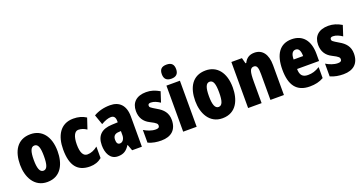

<svg xmlns="http://www.w3.org/2000/svg" viewBox="-39 -1467 4104 2167"><g transform="rotate(-20 2013.5 -383.0)"><path d="M483 -278C483 -460 393 -563 259 -563C97 -563 32 -437 32 -278C32 -132 100 10 257 10C427 10 483 -136 483 -278ZM196 -276C196 -380 215 -428 258 -428C303 -428 319 -379 319 -278C319 -176 303 -125 258 -125C215 -125 196 -177 196 -276Z M770 10C825 10 872 -6 912 -39V-177C872 -145 830 -128 788 -128C738 -128 712 -177 712 -274C712 -371 740 -425 784 -425C818 -425 850 -414 883 -392L926 -521C882 -549 834 -563 773 -563C615 -563 548 -435 548 -274C548 -78 621 10 770 10Z M1215 -563C1139 -563 1072 -545 1018 -513L1060 -393C1109 -421 1147 -434 1179 -434C1215 -434 1232 -411 1232 -366V-352L1160 -349C1039 -344 974 -287 974 -169C974 -79 1010 10 1105 10C1174 10 1211 -17 1247 -73H1250L1277 0H1394V-363C1394 -498 1325 -563 1215 -563ZM1202 -245 1232 -247V-198C1232 -151 1207 -119 1175 -119C1149 -119 1136 -138 1136 -176C1136 -220 1158 -243 1202 -245Z M1815 -170C1815 -255 1769 -304 1702 -342C1631 -384 1624 -390 1624 -408C1624 -426 1635 -434 1658 -434C1696 -434 1734 -415 1767 -393L1807 -516C1754 -547 1705 -563 1648 -563C1533 -563 1468 -503 1468 -400C1468 -322 1503 -265 1571 -231C1648 -193 1654 -179 1654 -161C1654 -138 1639 -129 1609 -129C1559 -129 1509 -150 1469 -174V-21C1520 2 1572 10 1626 10C1745 10 1815 -51 1815 -170Z M1971 -776C1911 -776 1885 -748 1885 -691C1885 -635 1914 -607 1971 -607C2028 -607 2057 -635 2057 -691C2057 -747 2031 -776 1971 -776ZM2052 -553H1890V0H2052Z M2587 -278C2587 -460 2497 -563 2363 -563C2201 -563 2136 -437 2136 -278C2136 -132 2204 10 2361 10C2531 10 2587 -136 2587 -278ZM2300 -276C2300 -380 2319 -428 2362 -428C2407 -428 2423 -379 2423 -278C2423 -176 2407 -125 2362 -125C2319 -125 2300 -177 2300 -276Z M2948 -563C2889 -563 2849 -537 2824 -485H2815L2797 -553H2670V0H2832V-253C2832 -378 2844 -419 2890 -419C2930 -419 2938 -381 2938 -308V0H3100V-360C3100 -489 3044 -563 2948 -563Z M3395 -562C3254 -562 3181 -459 3181 -274C3181 -90 3250 10 3410 10C3474 10 3528 -2 3576 -30V-162C3525 -131 3485 -119 3434 -119C3370 -119 3340 -151 3340 -225H3604V-310C3604 -472 3527 -562 3395 -562ZM3399 -437C3432 -437 3454 -409 3454 -339H3340C3340 -411 3365 -437 3399 -437Z M4003 -170C4003 -255 3957 -304 3890 -342C3819 -384 3812 -390 3812 -408C3812 -426 3823 -434 3846 -434C3884 -434 3922 -415 3955 -393L3995 -516C3942 -547 3893 -563 3836 -563C3721 -563 3656 -503 3656 -400C3656 -322 3691 -265 3759 -231C3836 -193 3842 -179 3842 -161C3842 -138 3827 -129 3797 -129C3747 -129 3697 -150 3657 -174V-21C3708 2 3760 10 3814 10C3933 10 4003 -51 4003 -170Z"/></g></svg>

Font: Noto Sans Devanagari ExtraCondensed Black
Style: Regular
Weight: 900
Width: 2
Designer: Jelle Bosma - Monotype Design Team
Foundry: Monotype Imaging Inc.
Version: Version 2.004